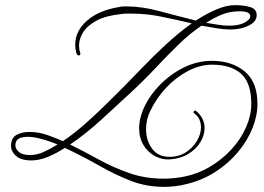

<svg xmlns="http://www.w3.org/2000/svg" viewBox="-20 -615 1028 748"><path d="M619 113Q550 113 489.5 89.5Q429 66 367.5 31Q306 -4 233 -39Q199 -17 165.5 -3.5Q132 10 103 10Q62 10 42.5 -7.5Q23 -25 23 -46Q23 -78 44.5 -89.5Q66 -101 94 -101Q132 -101 169 -87.5Q206 -74 225 -65Q268 -94 310.5 -131.5Q353 -169 392 -207.5Q431 -246 462 -277Q490 -305 531.5 -348.5Q573 -392 623.5 -439Q674 -486 727 -524Q671 -537 611.5 -549.5Q552 -562 493 -562Q483 -562 472.5 -562Q462 -562 451 -560Q392 -554 356 -534.5Q320 -515 304 -489.5Q288 -464 288 -438Q288 -422 292 -411Q293 -409 293 -406Q293 -399 287 -399Q280 -399 277 -410Q275 -418 274 -426Q273 -434 273 -441Q273 -494 319 -534.5Q365 -575 446 -588Q454 -590 461.5 -590Q469 -590 477 -590Q533 -590 603.5 -571Q674 -552 743 -535Q783 -561 822.5 -578Q862 -595 896 -595Q929 -595 954.5 -587.5Q980 -580 980 -556Q980 -531 949.5 -515.5Q919 -500 877 -500Q854 -500 823.5 -505Q793 -510 765 -515Q719 -484 674 -440Q629 -396 583.5 -347.5Q538 -299 487 -252Q435 -204 374.5 -148.5Q314 -93 253 -52Q308 -25 364 6Q420 37 482.5 59Q545 81 618 81Q651 81 687 75Q746 65 795.5 36Q845 7 882 -33.5Q919 -74 939 -120Q959 -166 959 -210Q959 -292 919.5 -327.5Q880 -363 806 -363Q760 -363 713.5 -339Q667 -315 628.5 -274.5Q590 -234 565 -182Q549 -149 549 -111Q549 -69 572 -36.5Q595 -4 641 -4Q677 -4 704.5 -22Q732 -40 747.5 -66.5Q763 -93 763 -119Q763 -135 757 -149Q751 -163 737 -173Q734 -175 734 -178Q734 -181 737 -183.5Q740 -186 746 -181Q777 -154 777 -116Q777 -88 760.5 -61Q744 -34 714 -15.5Q684 3 642 6Q612 8 584.5 -6.5Q557 -21 539.5 -49Q522 -77 522 -116Q522 -132 525.5 -149Q529 -166 536 -184Q556 -234 597.5 -278.5Q639 -323 693 -350.5Q747 -378 806 -378Q883 -378 933 -337Q983 -296 983 -210Q983 -164 963.5 -115.5Q944 -67 907.5 -23Q871 21 820 54Q769 87 707 102Q684 108 661.5 110.5Q639 113 619 113ZM873 -515Q911 -515 933 -527Q955 -539 955 -552Q955 -571 913 -571Q876 -571 845 -558.5Q814 -546 783 -526Q808 -522 830.5 -518.5Q853 -515 873 -515ZM98 -11Q123 -11 149 -22.5Q175 -34 204 -52Q193 -57 173 -64Q153 -71 130 -76.5Q107 -82 87 -82Q67 -82 53.5 -75Q40 -68 40 -48Q40 -35 53.5 -23Q67 -11 98 -11Z"/></svg>

Font: Gwendolyn
Style: Regular
Weight: 400
Designer: Robert E. Leuschke
Foundry: Robert E. Leuschke
Version: Version 1.010; ttfautohint (v1.8.3)